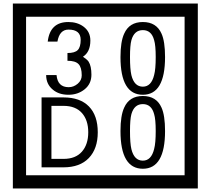

<svg xmlns="http://www.w3.org/2000/svg" viewBox="-20 -980 1195 1090"><path d="M1103 90H53V-960H1103ZM1028 15V-885H128V15ZM499 -556Q499 -504 460.5 -473Q422 -442 369 -442Q314 -442 280 -471Q242 -502 242 -554H301Q307 -485 370 -485Q398 -485 421 -504.5Q444 -524 444 -552Q444 -597 426 -616Q408 -635 363 -635V-679Q405 -679 421.5 -696Q438 -713 438 -754Q438 -812 369 -812Q318 -812 306 -744H251Q264 -855 368 -855Q419 -855 454 -829Q493 -800 493 -750Q493 -685 451 -658Q475 -642 483 -630Q499 -605 499 -556ZM917 -656Q917 -442 791 -442Q664 -442 664 -656Q664 -744 685 -789Q714 -855 791 -855Q868 -855 897 -789Q917 -745 917 -656ZM864 -656Q864 -723 855 -752Q840 -809 791 -809Q742 -809 726 -752Q718 -723 718 -656Q718 -587 726 -553Q742 -488 791 -488Q839 -488 855 -554Q864 -587 864 -656ZM535 -229Q535 -136 484.5 -83Q434 -30 340 -30H216V-427H340Q435 -427 485 -375.5Q535 -324 535 -229ZM481 -229Q481 -298 445 -338.5Q409 -379 341 -379H272V-78H341Q409 -78 445 -119Q481 -160 481 -229ZM917 -236Q917 -22 791 -22Q664 -22 664 -236Q664 -324 685 -369Q714 -435 791 -435Q868 -435 897 -369Q917 -325 917 -236ZM864 -236Q864 -303 855 -332Q840 -389 791 -389Q742 -389 726 -332Q718 -303 718 -236Q718 -167 726 -133Q742 -68 791 -68Q839 -68 855 -134Q864 -167 864 -236Z"/></svg>

Font: Unicode BMP Fallback SIL
Style: Regular
Weight: 400
Foundry: NRSI, SIL International
Version: Version 5.1 Based on Unicode 5.1